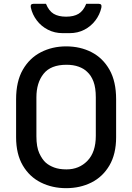

<svg xmlns="http://www.w3.org/2000/svg" viewBox="-20 -962 690 1002"><path d="M325 -720Q399 -720 458 -689.5Q517 -659 551.5 -598Q586 -537 586 -444V-246Q586 -158 551 -98.5Q516 -39 457 -9.5Q398 20 325 20Q253 20 193.5 -9.5Q134 -39 99 -98.5Q64 -158 64 -246V-444Q64 -537 99 -598Q134 -659 193.5 -689.5Q253 -720 325 -720ZM170 -251Q170 -195 185 -162.5Q200 -130 219 -113Q236 -98 262.5 -88Q289 -78 327 -78Q393 -78 436.5 -123Q480 -168 480 -253V-454Q480 -504 468 -536Q456 -568 435 -587Q418 -604 390.5 -614Q363 -624 327 -624Q245 -624 207.5 -577Q170 -530 170 -454ZM430 -942H496Q513 -942 509 -922Q501 -886 478 -855.5Q455 -825 420.5 -807Q386 -789 343 -789H307Q265 -789 230 -807Q195 -825 172 -855.5Q149 -886 141 -922Q137 -942 154 -942H220Q235 -905 260 -890Q285 -875 325 -875Q365 -875 390 -890Q415 -905 430 -942Z"/></svg>

Font: Recursive Sn Lnr St Med
Style: Regular
Weight: 500
Version: Version 1.085;hotconv 1.1.0;makeotfexe 2.6.0; ttfautohint (v